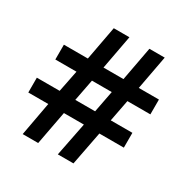

<svg xmlns="http://www.w3.org/2000/svg" viewBox="-162 -856 976 999"><g transform="rotate(30 326.0 -357.0)"><path d="M491 -421H629V-510H508L546 -714H454L416 -510H296L334 -714H240L202 -510H58V-421H185L159 -291H22V-202H142L105 0H198L236 -202H356L316 0H410L449 -202H596V-291H466ZM253 -291 278 -421H397L372 -291Z"/></g></svg>

Font: Noto Sans Georgian SemiBold
Style: Regular
Weight: 600
Designer: Monotype Design Team, Akaki Razmadze
Foundry: Google LLC
Version: Version 2.005